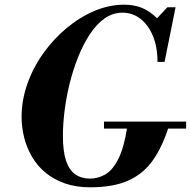

<svg xmlns="http://www.w3.org/2000/svg" viewBox="-20 -785 813 818"><path d="M364 13Q304 13 257 -3.5Q210 -20 175 -48.5Q140 -77 117.5 -115Q95 -153 83.5 -197Q72 -241 72 -287Q72 -358 96.5 -427.5Q121 -497 164.5 -558Q208 -619 264 -665.5Q320 -712 382.5 -738.5Q445 -765 509 -765Q551 -765 584.5 -751.5Q618 -738 649 -707L693 -754H728L681 -521H651Q651 -586 631 -633Q611 -680 577.5 -705.5Q544 -731 502 -731Q460 -731 425 -706Q390 -681 362 -638Q334 -595 312.5 -541Q291 -487 276.5 -428Q262 -369 255 -312Q248 -255 248 -207Q248 -140 261.5 -100Q275 -60 301 -42Q327 -24 363 -24Q397 -24 428 -41.5Q459 -59 483.5 -106.5Q508 -154 522 -243H698Q671 -158 630.5 -101Q590 -44 526 -15.5Q462 13 364 13ZM423 -237V-267H773V-237Z"/></svg>

Font: Libre Bodoni
Style: Bold Italic
Weight: 700
Italic angle: -13°
Version: Version 2.005;gftools[0.9.23]